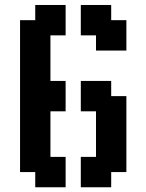

<svg xmlns="http://www.w3.org/2000/svg" viewBox="-20 -708 602 790"><path d="M375 62.5H312.5V0V-62.5H375V-125V-187.5V-250H312.5V-312.5V-375H375H437.5V-312.5H500V-250V-187.5V-125V-62.5V0H437.5V62.5ZM187.5 62.5H125V0H62.5V-62.5V-125V-187.5V-250V-312.5V-375V-437.5V-500V-562.5V-625H125V-687.5H187.5H250V-625V-562.5H187.5V-500V-437.5V-375H250V-312.5V-250H187.5V-187.5V-125V-62.5H250V0V62.5ZM437.5 -500H375V-562.5H312.5V-625V-687.5H375H437.5V-625H500V-562.5V-500Z"/></svg>

Font: PixelArmy
Style: Medium
Weight: 500
Version: Version 001.000